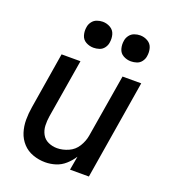

<svg xmlns="http://www.w3.org/2000/svg" viewBox="-139 -856 853 965"><g transform="rotate(20 288.0 -373.5)"><path d="M213 8Q241 8 268.5 -0.5Q296 -9 318.5 -29Q341 -49 357 -74L344 0H445L532 -530H432L376 -193Q371 -163 353.5 -134.5Q336 -106 305.5 -92.5Q275 -79 245 -79Q220 -79 198 -89Q176 -99 164.5 -120Q153 -141 152 -166Q151 -191 155 -216L207 -530H106L57 -230Q51 -195 51 -160.5Q51 -126 61 -94.5Q71 -63 93 -39Q115 -15 147 -3.5Q179 8 213 8ZM445 -616Q460 -616 475.5 -621Q491 -626 501 -639.5Q511 -653 513 -668Q517 -691 511 -712Q505 -733 486 -744Q467 -755 445 -755Q430 -755 414.5 -749.5Q399 -744 389 -730.5Q379 -717 377 -702Q373 -680 379 -658.5Q385 -637 404 -626.5Q423 -616 445 -616ZM245 -616Q260 -616 275.5 -621Q291 -626 301 -639.5Q311 -653 313 -668Q317 -691 311 -712Q305 -733 286 -744Q267 -755 245 -755Q230 -755 214.5 -749.5Q199 -744 189 -730.5Q179 -717 177 -702Q173 -680 179 -658.5Q185 -637 204 -626.5Q223 -616 245 -616Z"/></g></svg>

Font: Iosevka Sparkle Medium Oblique
Style: Regular
Weight: 500
Italic angle: -9°
Designer: Belleve Invis
Foundry: Belleve Invis
Version: Version 4.5.0; ttfautohint (v1.8.3)